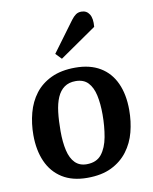

<svg xmlns="http://www.w3.org/2000/svg" viewBox="-89 -856 747 937"><g transform="rotate(-10 285.0 -387.0)"><path d="M268 15Q194 15 144 -16.5Q94 -48 69 -104.5Q44 -161 44 -236Q44 -293 58 -345.5Q72 -398 102.5 -438Q133 -478 182.5 -501.5Q232 -525 302 -525Q375 -525 425 -495Q475 -465 500.5 -409Q526 -353 526 -276Q526 -219 512.5 -167Q499 -115 468 -74Q437 -33 388 -9Q339 15 268 15ZM276 -51Q325 -51 350 -82.5Q375 -114 384.5 -166Q394 -218 394 -277Q394 -331 385 -372Q376 -413 354 -436.5Q332 -460 292 -460Q259 -460 236.5 -444Q214 -428 201 -398Q188 -368 183 -326Q178 -284 178 -232Q178 -177 187.5 -136Q197 -95 219 -73Q241 -51 276 -51ZM328 -757Q340 -773 351.5 -781Q363 -789 379 -789Q405 -789 418.5 -767.5Q432 -746 428 -705L246 -579L218 -608Z"/></g></svg>

Font: Literata 18pt SemiBold
Style: Italic
Weight: 600
Italic angle: -2°
Designer: Latin by Veronika Burian and Jose Scaglione. Greek by Irene Vlachou. Cyrillic by Vera Evstafieva
Foundry: TypeTogether
Version: Version 3.103;gftools[0.9.29]